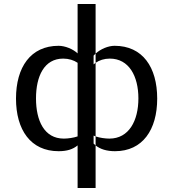

<svg xmlns="http://www.w3.org/2000/svg" viewBox="-20 -742 866 960"><path d="M448 -64C451 -63 454 -61 458 -60V-15C454 -18 451 -21 448 -24ZM368 -60C348 -53 320 -49 299 -49C201 -49 160 -139 160 -250C160 -361 201 -449 296 -449C324 -449 349 -441 368 -428ZM458 -428C455 -425 451 -423 448 -420V-464C451 -467 455 -471 458 -474ZM458 -428C477 -441 501 -449 529 -449C625 -449 672 -361 672 -250C672 -139 625 -49 527 -49C506 -49 478 -53 458 -60ZM458 -722H368V-475C345 -497 305 -513 273 -513C133 -513 60 -406 60 -249C60 -93 133 14 273 14C314 14 344 5 368 -15V198H458V-15C481 4 514 14 555 14C693 14 766 -93 766 -249C766 -406 693 -513 553 -513C521 -513 483 -497 458 -474Z"/></svg>

Font: Perun
Style: Regular
Weight: 400
Foundry: Copyright (c) Stefan Peev, Context Ltd, 2016
Version: Version 1.089